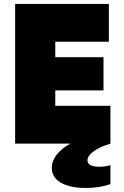

<svg xmlns="http://www.w3.org/2000/svg" viewBox="-20 -727 628 972"><path d="M56.6 -707H531.2V-515.6H259.8V-437.5H503.9V-269.5H259.8V-191.4H539.1V0H56.6ZM242.2 123Q242.2 54.2 335.9 0H539.1Q485.4 16.1 454.1 39.1Q422.9 62 422.9 85Q422.9 100.6 438.2 108.9Q453.6 117.2 482.4 117.2Q498 117.2 513.2 115Q528.3 112.8 539.1 109.4V205.1Q482.4 224.6 417 224.6Q333 224.6 287.6 197.5Q242.2 170.4 242.2 123Z"/></svg>

Font: Wanted Sans ExtraBlack
Style: Regular
Weight: 900
Designer: Original Design by Kil Hyung-jin and Kang Hanbin, Wanted Lab, Inc; Hangeul from Source Han Sans by Jang Soo-young and Ka
Foundry: Wanted Lab, Inc.
Version: Version 1.001